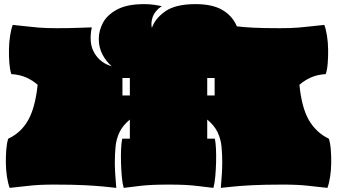

<svg xmlns="http://www.w3.org/2000/svg" viewBox="-20 -896 1638 933"><path d="M27 17Q19 -4 14 -36Q9 -68 8.5 -102.5Q8 -137 10.5 -169Q13 -201 20 -222Q82 -251 116.5 -311.5Q151 -372 163 -484Q139 -505 108.5 -519Q78 -533 35 -536Q28 -557 25.5 -589Q23 -621 23.5 -655.5Q24 -690 29 -722Q34 -754 42 -775Q75 -772 103.5 -768.5Q132 -765 167.5 -762Q203 -759 257 -759Q307 -759 351 -760.5Q395 -762 426 -763Q410 -685 439.5 -637Q469 -589 523 -574Q495 -598 477.5 -632Q460 -666 460 -707Q460 -747 480.5 -785.5Q501 -824 549.5 -850Q598 -876 680 -876Q705 -876 726.5 -873Q748 -870 766 -866Q733 -844 722.5 -815Q712 -786 718 -760Q734 -807 784 -841.5Q834 -876 930 -876Q1013 -876 1061.5 -847Q1110 -818 1131 -768Q1163 -764 1210.5 -761.5Q1258 -759 1341 -759Q1395 -759 1430.5 -762Q1466 -765 1495 -768.5Q1524 -772 1556 -775Q1564 -754 1569 -722Q1574 -690 1574.5 -655.5Q1575 -621 1572.5 -589Q1570 -557 1563 -536Q1520 -533 1489.5 -519Q1459 -505 1435 -484Q1446 -372 1481.5 -311.5Q1517 -251 1578 -222Q1585 -201 1587.5 -169Q1590 -137 1589.5 -102.5Q1589 -68 1584 -36Q1579 -4 1571 17Q1530 13 1480 7Q1430 1 1356 1Q1263 1 1206 4Q1149 7 1115 10.5Q1081 14 1053 17Q1056 -19 1058 -49.5Q1060 -80 1060 -106Q1060 -147 1056.5 -183.5Q1053 -220 1037.5 -253Q1022 -286 987 -315V-222H1024Q1028 -204 1029.5 -173Q1031 -142 1030 -106Q1029 -70 1026 -37Q1023 -4 1017 17Q982 13 933 7Q884 1 801 1Q716 1 667.5 6.5Q619 12 581 17Q575 -4 572 -37Q569 -70 568 -106Q567 -142 568.5 -173Q570 -204 574 -222H611V-315Q576 -286 560.5 -253Q545 -220 541.5 -183.5Q538 -147 538 -106Q538 -80 540 -49.5Q542 -19 545 17Q518 14 483.5 10.5Q449 7 392.5 4Q336 1 242 1Q169 1 118.5 7Q68 13 27 17ZM575 -432H611V-517H575ZM987 -432H1023V-517H987Z"/></svg>

Font: Oi
Style: Regular
Weight: 400
Designer: Kostas Bartsokas, Mohamad Dakak
Foundry: Foundry5
Version: Version 4.000